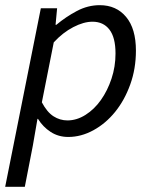

<svg xmlns="http://www.w3.org/2000/svg" viewBox="-30 -518 585 743"><path d="M115 -58 97 46 66 205H-10L128 -486H191L185 -422H188Q225 -453 267.5 -475.5Q310 -498 356 -498Q420 -498 458 -452.5Q496 -407 496 -322Q496 -252 474 -191Q452 -130 415.5 -85Q379 -40 331.5 -14Q284 12 234 12Q196 12 166 -7.5Q136 -27 117 -58ZM328 -434Q294 -434 253.5 -413Q213 -392 178 -354L132 -122Q152 -84 177 -68Q202 -52 231 -52Q267 -52 301 -73.5Q335 -95 360.5 -131Q386 -167 401.5 -213.5Q417 -260 417 -311Q417 -373 393.5 -403.5Q370 -434 328 -434Z"/></svg>

Font: TypoPRO Source Sans Pro
Style: Italic
Weight: 400
Italic angle: -11°
Designer: Paul D. Hunt
Foundry: Adobe Systems Incorporated
Version: Version 1.075;PS 2.000;hotconv 1.0.86;makeotf.lib2.5.63406